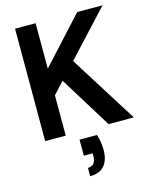

<svg xmlns="http://www.w3.org/2000/svg" viewBox="-140 -791 919 1155"><g transform="rotate(-15 320.0 -213.0)"><path d="M68 0V-700H196V-417L455 -700H613L355 -422L620 0H463L263 -324L196 -251V0ZM275 274V222Q325 222 325 160V145H270V45H379Q387 71 390.5 95.5Q394 120 394 141Q394 205 364 239.5Q334 274 275 274Z"/></g></svg>

Font: DeepMind Sans
Style: Bold
Weight: 700
Designer: Jonny Pinhorn / Modifications: Colophon Foundry
Foundry: Colophon Foundry
Version: Version 1.002; ttfautohint (v1.8.2)